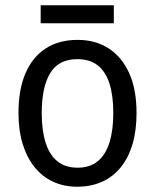

<svg xmlns="http://www.w3.org/2000/svg" viewBox="-20 -697 586 727"><path d="M497 -269Q497 -203 482 -152Q467 -101 438 -64.5Q409 -28 367 -9Q325 10 272 10Q222 10 181 -9Q140 -28 111 -64Q82 -100 66 -151.5Q50 -203 50 -269Q50 -358 76.5 -419.5Q103 -481 153 -513.5Q203 -546 274 -546Q341 -546 391 -514Q441 -482 469 -420.5Q497 -359 497 -269ZM138 -269Q138 -204 152.5 -157.5Q167 -111 197 -86.5Q227 -62 274 -62Q320 -62 350 -86.5Q380 -111 394.5 -157.5Q409 -204 409 -269Q409 -335 394.5 -380.5Q380 -426 350 -449.5Q320 -473 273 -473Q202 -473 170 -420Q138 -367 138 -269ZM411 -677V-609H134V-677Z"/></svg>

Font: Noto Sans Hebrew SemiCondensed
Style: Regular
Weight: 400
Width: 4
Designer: Monotype Design Team
Foundry: Monotype Imaging Inc.
Version: Version 2.003